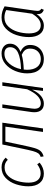

<svg xmlns="http://www.w3.org/2000/svg" viewBox="921 -1493 583 2465"><g transform="rotate(-90 1212.5 -260.5)"><path d="M421 -480 394 -452Q373 -473 350 -483Q327 -493 296 -493Q228 -493 184 -445Q140 -397 120 -326.5Q100 -256 100 -186Q100 -108 131.5 -69Q163 -30 219 -30Q251 -30 278.5 -41Q306 -52 336 -74L357 -43Q290 11 217 11Q140 11 96.5 -41Q53 -93 53 -188Q53 -267 79 -346.5Q105 -426 160 -479Q215 -532 297 -532Q335 -532 365 -519.5Q395 -507 421 -480Z M796 0H751L819 -483H627L585 -283Q559 -159 543.5 -107.5Q528 -56 505 -30.5Q482 -5 437 8L431 -30Q461 -40 476.5 -61Q492 -82 505 -128.5Q518 -175 541 -287L590 -522H870Z M1004 -111Q1004 -132 1006 -144L1060 -522H1105L1052 -144Q1049 -126 1049 -110Q1049 -28 1120 -28Q1220 -28 1299 -204L1344 -522H1389L1315 0H1278L1294 -139Q1223 11 1114 11Q1062 11 1033 -21Q1004 -53 1004 -111Z M1884 -424Q1884 -331 1779 -288Q1820 -273 1844 -242Q1868 -211 1868 -167Q1868 -110 1843 -70Q1818 -30 1776.5 -9.5Q1735 11 1687 11Q1603 11 1553 -44.5Q1503 -100 1503 -203Q1503 -281 1534 -357Q1565 -433 1623 -482.5Q1681 -532 1759 -532Q1815 -532 1849.5 -502.5Q1884 -473 1884 -424ZM1557 -282Q1698 -287 1768.5 -320.5Q1839 -354 1839 -422Q1839 -457 1817.5 -476Q1796 -495 1756 -495Q1682 -495 1628.5 -433Q1575 -371 1557 -282ZM1552 -247Q1549 -228 1549 -205Q1549 -122 1585 -75Q1621 -28 1687 -28Q1746 -28 1783.5 -65.5Q1821 -103 1821 -166Q1821 -209 1799 -233.5Q1777 -258 1741 -273Q1667 -251 1552 -247Z M2364 -493 2309 -112Q2305 -80 2305 -71Q2305 -53 2311.5 -41.5Q2318 -30 2333 -22L2319 11Q2292 1 2278 -16.5Q2264 -34 2264 -68L2265 -83Q2236 -40 2198.5 -14.5Q2161 11 2115 11Q2046 11 2007.5 -40Q1969 -91 1969 -180Q1969 -262 1995.5 -343Q2022 -424 2079 -478Q2136 -532 2221 -532Q2262 -532 2296 -522Q2330 -512 2364 -493ZM2016 -180Q2016 -107 2043 -68Q2070 -29 2121 -29Q2164 -29 2200 -57Q2236 -85 2269 -140L2316 -472Q2272 -495 2221 -495Q2152 -495 2105.5 -446.5Q2059 -398 2037.5 -325.5Q2016 -253 2016 -180Z"/></g></svg>

Font: Fira Sans Condensed ExtraLight
Style: Italic
Weight: 275
Width: 3
Italic angle: -8°
Designer: Carrois Corporate & Edenspiekermann AG
Foundry: Carrois Corporate GbR & Edenspiekermann AG
Version: Version 4.203